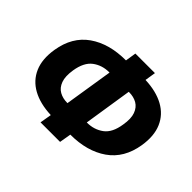

<svg xmlns="http://www.w3.org/2000/svg" viewBox="-160 -991 1271 1271"><g transform="rotate(45 476.0 -355.0)"><path d="M339 28 353 -54Q250 -58 180 -96.5Q110 -135 79.5 -205.5Q49 -276 65 -376Q88 -519 190 -590.5Q292 -662 449 -662L461 -738H644L632 -662Q735 -658 805 -619.5Q875 -581 905.5 -510.5Q936 -440 920 -340Q897 -197 794.5 -125.5Q692 -54 536 -54L522 28ZM612 -528H609L556 -188H558Q624 -188 673.5 -224.5Q723 -261 736 -349Q747 -413 732.5 -452.5Q718 -492 686.5 -510Q655 -528 612 -528ZM373 -188H375L429 -528H426Q360 -528 311 -491.5Q262 -455 248 -367Q238 -303 252.5 -263.5Q267 -224 299 -206Q331 -188 373 -188Z"/></g></svg>

Font: Mulish Black
Style: Italic
Weight: 900
Italic angle: -9°
Designer: Vernon Adams
Foundry: Vernon Adams
Version: Version 3.603; ttfautohint (v1.8.3)